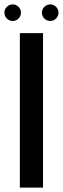

<svg xmlns="http://www.w3.org/2000/svg" viewBox="-50 -850 285 870"><path d="M40 -700H145V0H40ZM140 -793Q140 -808 151 -819Q162 -830 178 -830Q193 -830 204 -819Q215 -808 215 -793Q215 -777 204 -766Q193 -755 178 -755Q162 -755 151 -766Q140 -777 140 -793ZM-30 -793Q-30 -808 -19 -819Q-8 -830 8 -830Q23 -830 34 -819Q45 -808 45 -793Q45 -777 34 -766Q23 -755 8 -755Q-8 -755 -19 -766Q-30 -777 -30 -793Z"/></svg>

Font: Piscolabis
Style: Regular
Weight: 400
Designer: Ariel Martín Pérez
Foundry: Tunera Type Foundry
Version: Version 1.000